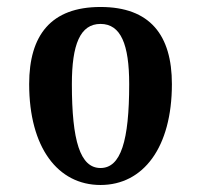

<svg xmlns="http://www.w3.org/2000/svg" viewBox="-20 -523 579 553"><path d="M187 -280.8C187 -395 210.9 -454.1 269.5 -454.1C328.1 -454.1 352.1 -395 352.1 -280.8C352.1 -117.2 328.1 -39.1 269.5 -39.1C210.9 -39.1 187 -117.2 187 -280.8ZM475.1 -280.8C475.1 -421.9 412.1 -502.9 269.5 -502.9C127 -502.9 64 -421.9 64 -280.8C64 -98.1 146.5 9.8 269.5 9.8C392.6 9.8 475.1 -98.1 475.1 -280.8Z"/></svg>

Font: Amarante
Style: Regular
Weight: 400
Designer: Karolina Lach
Foundry: Sorkin Type Co.
Version: Version 1.001